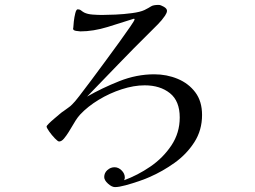

<svg xmlns="http://www.w3.org/2000/svg" viewBox="-20 -726 1040 783"><path d="M804 -257Q804 -195 772.5 -146Q741 -97 692 -62Q643 -27 590 -4Q575 3 547.5 12.5Q520 22 492.5 29.5Q465 37 449 37Q436 37 420.5 23Q405 9 405 -4Q405 -21 418 -32.5Q431 -44 447 -44Q463 -44 476 -31Q489 -18 489 -2Q489 4 486 9Q541 -11 593 -46.5Q645 -82 679 -133Q713 -184 713 -247Q713 -314 673 -346Q633 -378 570 -378Q526 -378 476.5 -362Q427 -346 382.5 -319Q338 -292 307 -259Q297 -248 289 -235.5Q281 -223 273 -209Q269 -202 260 -187.5Q251 -173 241 -161Q231 -149 221 -149Q216 -149 203.5 -162Q191 -175 180.5 -190Q170 -205 170 -210Q170 -213 179 -222Q188 -231 200.5 -241.5Q213 -252 223.5 -261Q234 -270 238 -272Q248 -280 258 -286.5Q268 -293 276 -302Q283 -308 303.5 -334.5Q324 -361 352 -398.5Q380 -436 410.5 -477.5Q441 -519 467.5 -555.5Q494 -592 511 -617Q528 -642 529 -646L527 -650Q478 -634 419 -616Q360 -598 308 -598Q303 -598 290.5 -600Q278 -602 278 -609Q278 -612 279 -614Q279 -620 281 -638Q283 -656 287 -672Q291 -688 297 -688Q305 -688 310.5 -683.5Q316 -679 323 -675Q337 -668 358.5 -666.5Q380 -665 396 -665Q417 -665 451 -666.5Q485 -668 518.5 -672.5Q552 -677 569 -685Q587 -694 596 -700Q605 -706 627 -706Q635 -706 648 -698.5Q661 -691 661 -682Q661 -677 658.5 -672Q656 -667 653 -662Q640 -643 624 -627Q608 -611 591 -594Q526 -530 462.5 -464Q399 -398 335 -332Q396 -367 466.5 -395Q537 -423 609 -423Q660 -423 704.5 -404.5Q749 -386 776.5 -349.5Q804 -313 804 -257Z"/></svg>

Font: Kaisei Decol
Style: Regular
Weight: 400
Designer: Font-Kai, 金井和夫
Foundry: KAZUO KANAI
Version: Version 5.003